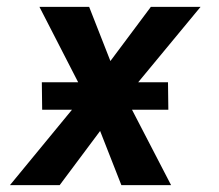

<svg xmlns="http://www.w3.org/2000/svg" viewBox="-20 -540 640 560"><path d="M9 0 190 -220H103L102 -300H208L95 -520H240L302 -362L420 -520H565L383 -300H470L471 -220H365L479 0H334L272 -158L154 0Z"/></svg>

Font: Iosevka Extended
Style: Bold Italic
Weight: 700
Width: 7
Italic angle: -9°
Monospace: yes
Designer: Belleve Invis
Foundry: Belleve Invis
Version: Version 32.5.0; ttfautohint (v1.8.4)